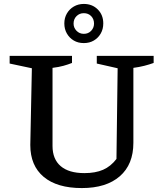

<svg xmlns="http://www.w3.org/2000/svg" viewBox="-20 -945 816 976"><path d="M396 11Q270 11 202 -46Q134 -103 134 -208L142 -598L29 -622V-661H346V-625Q326 -617 302.5 -610.5Q279 -604 247 -600V-203Q247 -136 288.5 -100.5Q330 -65 409 -65Q465 -65 504 -82Q543 -99 572 -137L578 -598L472 -622V-661H761V-625Q739 -617 713.5 -610.5Q688 -604 658 -600V-219Q658 -109 589 -49Q520 11 396 11ZM406 -726Q377 -726 355 -739Q333 -752 320 -774.5Q307 -797 307 -826Q307 -854 320 -876.5Q333 -899 355.5 -912Q378 -925 406 -925Q449 -925 477 -897Q505 -869 505 -826Q505 -797 492 -774.5Q479 -752 457 -739Q435 -726 406 -726ZM406 -773Q429 -773 443.5 -788.5Q458 -804 458 -825Q458 -848 443.5 -863Q429 -878 406 -878Q384 -878 369 -863Q354 -848 354 -825Q354 -804 369 -788.5Q384 -773 406 -773Z"/></svg>

Font: Piazzolla Thin SemiBold
Style: Regular
Weight: 600
Version: Version 2.005